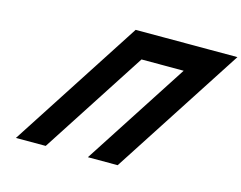

<svg xmlns="http://www.w3.org/2000/svg" viewBox="-110 -997 1471 1170"><g transform="rotate(15 625.5 -412.5)"><path d="M690.5 -660H956.5L529 0H717L1251.4 -825H1063.4H797.4H609.4L75 0H263Z"/></g></svg>

Font: Hussar
Style: BdWodka
Weight: 700
Foundry: Cannot Into Space Fonts
Version: Version 2.00